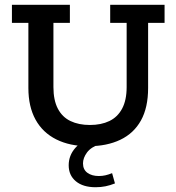

<svg xmlns="http://www.w3.org/2000/svg" viewBox="-20 -603 740 805"><path d="M351 10Q273 10 216 -18.5Q159 -47 129 -101.5Q99 -156 99 -234V-507H30V-583H273V-507H204V-238Q204 -183 222.5 -147.5Q241 -112 275.5 -95.5Q310 -79 357 -79Q404 -79 438.5 -95.5Q473 -112 492 -147.5Q511 -183 511 -238V-507H442V-583H670V-507H601V-234Q601 -152 571 -98Q541 -44 484.5 -17Q428 10 351 10ZM381 182Q328 182 298 157Q268 132 268 90Q268 49 295.5 17.5Q323 -14 374 -30L402 0Q362 13 345 36Q328 59 328 82Q328 108 346.5 121.5Q365 135 394 135Q409 135 422 132Q435 129 450 123L462 166Q442 174 422.5 178Q403 182 381 182Z"/></svg>

Font: Rokkitt SemiBold Medium
Style: Regular
Weight: 500
Version: Version 3.103